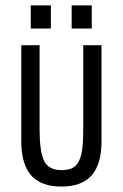

<svg xmlns="http://www.w3.org/2000/svg" viewBox="-20 -685 456 713"><path d="M95.7 -33.7Q59.1 -75.7 59.1 -159.2V-517.1H127V-205.1Q127 -122.6 143.6 -87.9Q160.2 -53.2 209 -53.2Q242.2 -53.2 258.8 -67.9Q275.9 -83 282.7 -115.2Q289.1 -146.5 289.1 -205.1V-517.1H356.9V-159.2Q356.9 -75.2 320.3 -33.7Q283.7 7.8 208 7.8Q132.3 7.8 95.7 -33.7ZM94.2 -665H168.9V-579.1H94.2ZM246.1 -665H320.8V-579.1H246.1Z"/></svg>

Font: D-DIN Condensed
Style: Regular
Weight: 400
Width: 3
Designer: Charles Nix
Foundry: Datto Inc.
Version: Version 1.00